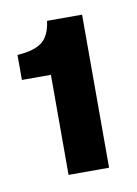

<svg xmlns="http://www.w3.org/2000/svg" viewBox="-48 -726 270 378"><g transform="rotate(-10 86.5 -537.0)"><path d="M60 -384V-604L71 -690H141V-384ZM2 -584V-634Q35 -636 51 -648Q67 -660 71 -690L96 -584Z"/></g></svg>

Font: Radio Canada Big Medium
Style: Regular
Weight: 500
Designer: Étienne Aubert Bonn
Foundry: Coppers and Brasses
Version: Version 1.001